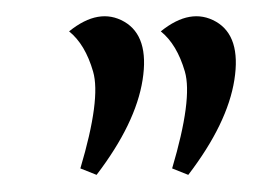

<svg xmlns="http://www.w3.org/2000/svg" viewBox="-20 -640 334 232"><path d="M207.5 -428.7 188 -436.5Q212.9 -520.5 203.4 -553.5Q193.8 -586.4 174.3 -602.1Q210.4 -631.3 241 -613.8Q271.5 -596.2 263.2 -543.5Q254.9 -490.7 207.5 -428.7ZM96.7 -428.7 77.1 -436.5Q102.1 -520.5 92.5 -553.5Q83 -586.4 63.5 -602.1Q99.6 -631.3 130.1 -613.8Q160.6 -596.2 152.3 -543.5Q144 -490.7 96.7 -428.7Z"/></svg>

Font: Lancelot
Style: Regular
Weight: 400
Designer: Marion Kadi
Foundry: Marion Kadi, Anton Koovit
Version: 1.004